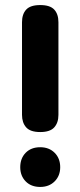

<svg xmlns="http://www.w3.org/2000/svg" viewBox="-20 -731 318 759"><path d="M139 -209Q100 -209 83.5 -227.5Q67 -246 67 -277V-643Q67 -675 83.5 -693Q100 -711 139 -711Q178 -711 194.5 -693Q211 -675 211 -643V-277Q211 -246 194.5 -227.5Q178 -209 139 -209ZM139 8Q103 8 81.5 -14Q60 -36 60 -70Q60 -105 81.5 -127Q103 -149 139 -149Q174 -149 196 -127Q218 -105 218 -70Q218 -36 196 -14Q174 8 139 8Z"/></svg>

Font: Madimi One
Style: Regular
Weight: 400
Designer: Taurai Valerie Mtake, Mirko Velimirovic
Foundry: TaVaTake
Version: Version 1.000; ttfautohint (v1.8.4.7-5d5b)